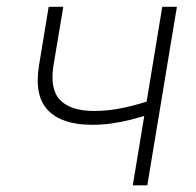

<svg xmlns="http://www.w3.org/2000/svg" viewBox="-20 -556 588 576"><path d="M256.3 -181.6Q165.5 -181.6 123.8 -225.3Q82 -269 97.2 -360.8L126 -535.6H169.9L140.6 -360.8Q128.9 -288.1 160.6 -255.6Q192.4 -223.1 262.2 -223.1Q308.6 -223.1 355 -233.6Q401.4 -244.1 450.7 -261.2L443.4 -217.8Q405.3 -205.1 373.8 -197.3Q342.3 -189.5 314 -185.5Q285.6 -181.6 256.3 -181.6ZM378.4 0 466.8 -535.6H510.7L421.9 0Z"/></svg>

Font: Inter 20pt ExtraLight
Style: Italic
Weight: 250
Italic angle: -9.3988°
Version: Version 4.001;git-66647c0bb